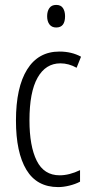

<svg xmlns="http://www.w3.org/2000/svg" viewBox="-20 -752 370 782"><path d="M217 10Q130 10 87.5 -60.5Q45 -131 45 -261Q45 -396 90.5 -469Q136 -542 222 -542Q272 -542 310 -521L292 -476Q260 -494 226 -494Q166 -494 133 -435.5Q100 -377 100 -262Q100 -157 129.5 -97.5Q159 -38 223 -38Q262 -38 306 -59V-12Q287 -2 262.5 4Q238 10 217 10ZM209 -732Q228 -732 236.5 -719Q245 -706 245 -686Q245 -640 209 -640Q191 -640 181.5 -652.5Q172 -665 172 -686Q172 -706 181 -719Q190 -732 209 -732Z"/></svg>

Font: Noto Sans Sinhala UI ExtraCondensed Light
Style: Regular
Weight: 300
Width: 2
Designer: Jelle Bosma - Monotype Design Team
Foundry: Monotype Imaging Inc.
Version: Version 2.006; ttfautohint (v1.8.4.7-5d5b)